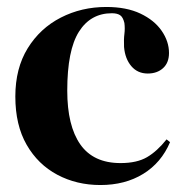

<svg xmlns="http://www.w3.org/2000/svg" viewBox="-20 -516 534 551"><path d="M268 15Q200 15 144.5 -14.5Q89 -44 56.5 -100.5Q24 -157 24 -239Q24 -320 59.5 -377.5Q95 -435 154.5 -465.5Q214 -496 285 -496Q343 -496 383 -477Q423 -458 444 -427.5Q465 -397 465 -364Q465 -336 448 -320.5Q431 -305 404 -305Q375 -305 357 -326Q339 -347 336 -381Q335 -403 337 -418.5Q339 -434 337 -450Q333 -467 324.5 -472.5Q316 -478 301 -478Q240 -478 206.5 -425Q173 -372 173 -256Q173 -155 210.5 -101.5Q248 -48 326 -48Q373 -48 402 -65Q431 -82 458 -116L468 -108Q443 -49 391 -17Q339 15 268 15Z"/></svg>

Font: DM Serif Display
Style: Regular
Weight: 400
Designer: Colophon Foundry, Frank Grießhammer
Foundry: Colophon Foundry
Version: Version 5.200; ttfautohint (v1.8.3)